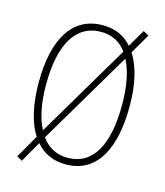

<svg xmlns="http://www.w3.org/2000/svg" viewBox="-118 -838 841 978"><g transform="rotate(15 303.0 -349.5)"><path d="M548 -358C548 -471 528 -564 486 -628L547 -733L518 -749L464 -657C427 -700 376 -724 311 -724C154 -724 69 -594 69 -358C69 -252 87 -156 131 -88L61 34L89 50L152 -60C189 -16 241 10 309 10C482 10 548 -152 548 -358ZM108 -358C108 -564 174 -689 311 -689C368 -689 413 -665 445 -621L153 -128C123 -184 108 -262 108 -358ZM509 -358C509 -147 444 -25 309 -25C251 -25 205 -50 172 -96L464 -589C493 -534 509 -455 509 -358Z"/></g></svg>

Font: Noto Sans Myanmar UI Condensed ExtraLight
Style: Regular
Weight: 200
Width: 3
Designer: Monotype Design Team
Foundry: Monotype Imaging Inc.
Version: Version 2.103